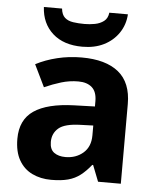

<svg xmlns="http://www.w3.org/2000/svg" viewBox="-55 -818 713 874"><g transform="rotate(5 302.0 -380.5)"><path d="M302 -557Q412 -557 470.5 -509.5Q529 -462 529 -364V0H425L396 -74H392Q369 -45 344.5 -26Q320 -7 288.5 1.5Q257 10 211 10Q163 10 124.5 -8.5Q86 -27 64 -65.5Q42 -104 42 -163Q42 -250 103 -291.5Q164 -333 286 -337L381 -340V-364Q381 -407 358.5 -427Q336 -447 296 -447Q256 -447 218 -435.5Q180 -424 142 -407L93 -508Q137 -531 190.5 -544Q244 -557 302 -557ZM323 -251Q251 -249 223 -225Q195 -201 195 -162Q195 -128 215 -113.5Q235 -99 267 -99Q315 -99 348 -127.5Q381 -156 381 -208V-253ZM494 -771Q491 -723 465.5 -685.5Q440 -648 398 -627Q356 -606 300 -606Q214 -606 164 -651Q114 -696 110 -771H193Q196 -743 210.5 -730Q225 -717 249 -713.5Q273 -710 301 -710Q325 -710 348.5 -714.5Q372 -719 389 -732Q406 -745 409 -771Z"/></g></svg>

Font: Noto Sans Devanagari
Style: Bold
Weight: 700
Version: Version 2.003